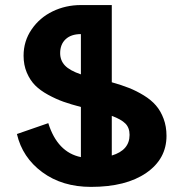

<svg xmlns="http://www.w3.org/2000/svg" viewBox="-20 -730 713 759"><path d="M299.8 -710H421.9V-404.8Q460.4 -394 490 -382.3Q519.5 -370.6 548.6 -352.8Q577.6 -335 596.4 -313.2Q615.2 -291.5 626.7 -260.7Q638.2 -230 638.2 -192.9Q638.2 -101.6 558.1 -46.4Q478 8.8 339.8 8.8Q226.1 8.8 147.2 -49.3Q68.4 -107.4 46.9 -200.2L170.9 -243.2Q207 -127.9 299.8 -108.9V-307.1Q260.3 -317.4 230.7 -327.9Q201.2 -338.4 169.9 -355.5Q138.7 -372.6 118.7 -392.8Q98.6 -413.1 85.9 -443.1Q73.2 -473.1 73.2 -509.8Q73.2 -567.4 105 -613.8Q136.7 -660.2 188.2 -685.1Q239.7 -710 299.8 -710ZM217.8 -520Q217.8 -491.2 236.6 -471.2Q255.4 -451.2 299.8 -436V-595.2Q261.2 -595.2 239.5 -575Q217.8 -554.7 217.8 -520ZM492.2 -196.8Q492.2 -225.1 475.6 -241.7Q459 -258.3 421.9 -272V-115.2Q492.2 -136.2 492.2 -196.8Z"/></svg>

Font: LT Superior
Style: Bold
Weight: 400
Designer: Daniel Lyons
Foundry: LyonsType
Version: Version 1.000